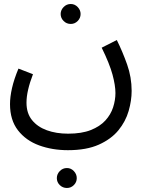

<svg xmlns="http://www.w3.org/2000/svg" viewBox="-20 -517 725 955"><path d="M29.8 1Q29.8 -35.2 39.8 -79.1Q49.8 -123 71.8 -175.8L144 -147.9Q127.9 -106 119.9 -71Q111.8 -36.1 111.8 -5.9Q111.8 45.9 138.9 79.8Q166 113.8 212.9 130.9Q259.8 147.9 318.8 147.9Q386.2 147.9 431.6 129.9Q477.1 111.8 503.9 82.5Q530.8 53.2 542.5 17.1Q554.2 -19 554.2 -54.2Q554.2 -91.8 539.6 -146Q524.9 -200.2 485.8 -279.8L561 -317.9Q589.8 -259.8 612.3 -196.3Q634.8 -132.8 634.8 -64.9Q634.8 -17.1 619.9 34.9Q605 86.9 569.1 130.9Q533.2 174.8 471.7 202.4Q410.2 230 317.9 230Q240.2 230 174.6 206.1Q108.9 182.1 69.3 131.1Q29.8 80.1 29.8 1ZM332 -397.9Q311 -397.9 296.4 -412.6Q281.7 -427.2 281.7 -447.3Q281.7 -466.8 296.4 -481.9Q311 -497.1 332 -497.1Q352.1 -497.1 366.5 -481.9Q380.9 -466.8 380.9 -447.3Q380.9 -427.2 366.5 -412.6Q352.1 -397.9 332 -397.9ZM313 418Q292 418 277.3 403.6Q262.7 389.2 262.7 369.1Q262.7 349.1 277.3 334Q292 318.8 313 318.8Q333 318.8 347.4 334Q361.8 349.1 361.8 369.1Q361.8 389.2 347.4 403.6Q333 418 313 418Z"/></svg>

Font: Kurinto Seri
Style: Regular
Weight: 400
Designer: Kurinto was developed by Clint Goss from a range of fonts that are compatible with the SIL Open Font License Version 1.1
Foundry: Clinton F. Goss
Version: Version 2.196; July 25, 2020